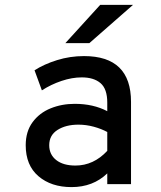

<svg xmlns="http://www.w3.org/2000/svg" viewBox="-20 -752 656 784"><path d="M85 -159Q85 -215 113 -253Q141 -291 186.5 -309.5Q232 -328 285 -328Q361 -328 418 -298V-333Q418 -389 390.5 -412.5Q363 -436 314 -436Q274 -436 231 -421.5Q188 -407 151 -383L121 -465Q160 -490 213 -506.5Q266 -523 323 -523Q515 -523 515 -336V0H418V-44Q360 12 272 12Q189 12 137 -32.5Q85 -77 85 -159ZM418 -136V-213Q394 -226 363 -234.5Q332 -243 300 -243Q249 -243 215 -221.5Q181 -200 181 -159Q181 -121 209.5 -98.5Q238 -76 288 -76Q362 -76 418 -136ZM389 -732H523L345 -576H247Z"/></svg>

Font: Overpass Mono Light
Style: Bold
Weight: 600
Monospace: yes
Designer: Delve Withrington, Dave Bailey
Foundry: Delve Fonts
Version: Version 1.000;DELV;Overpass